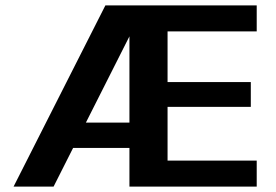

<svg xmlns="http://www.w3.org/2000/svg" viewBox="-20 -695 1026 715"><path d="M30.5 0H179.5L494.5 -624V-675H372.5ZM193 -144H492V-238.5H222ZM462 0H936V-97H604V-297H914V-389.5H604V-578H936V-675H462Z"/></svg>

Font: Anybody Thin SemiBold
Style: Regular
Weight: 600
Version: Version 1.113;gftools[0.9.25]